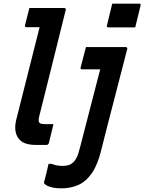

<svg xmlns="http://www.w3.org/2000/svg" viewBox="-20 -794 791 1052"><path d="M595 -774H742Q753 -774 750 -763L721 -644H574Q563 -644 566 -655ZM141 -750H332Q343 -750 340 -739Q303 -591 268 -449Q233 -307 195 -157Q188 -131 196 -121Q204 -114 226 -114H273Q267 -91 260.5 -62.5Q254 -34 248 -11Q245 0 234 0H175Q105 0 79.5 -38Q54 -76 69 -138Q104 -276 135 -399.5Q166 -523 197 -645H126Q114 -645 117 -656Q123 -679 129 -703Q135 -727 141 -750ZM669 -536Q674 -536 676.5 -532.5Q679 -529 677 -525Q643 -391 606 -250Q569 -109 534 31Q515 109 483.5 154.5Q452 200 410 219Q368 238 316 238Q285 238 262 232Q239 226 227 216Q219 209 222 202Q229 176 234.5 153.5Q240 131 246 104H264Q289 115 325 115Q343 115 356.5 110.5Q370 106 382 95Q393 84 401.5 66.5Q410 49 421 4Q447 -97 474.5 -203.5Q502 -310 529 -414H430Q418 -414 422 -425Q429 -451 436.5 -481Q444 -511 451 -536Z"/></svg>

Font: Recursive Sn Lnr St SmB
Style: Italic
Weight: 600
Italic angle: -15°
Version: Version 1.079;hotconv 1.0.112;makeotfexe 2.5.65598; ttfautoh